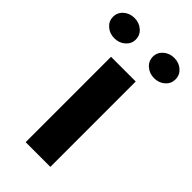

<svg xmlns="http://www.w3.org/2000/svg" viewBox="-282 -781 840 840"><g transform="rotate(45 138.5 -360.5)"><path d="M215.8 -528.3V0H63V-528.3ZM-54.7 -658.2Q-54.7 -685.1 -34.2 -703.1Q-13.7 -721.2 15.6 -721.2Q45.4 -721.2 65.9 -703.1Q86.4 -685.1 86.4 -658.2Q86.4 -631.8 65.9 -613.8Q45.4 -595.7 15.6 -595.7Q-13.7 -595.7 -34.2 -613.8Q-54.7 -631.8 -54.7 -658.2ZM191.9 -658.2Q191.9 -684.6 212.4 -702.6Q232.9 -720.7 262.2 -720.7Q292 -720.7 312.3 -702.6Q332.5 -684.6 332.5 -658.2Q332.5 -631.3 312.3 -613.3Q292 -595.2 262.2 -595.2Q232.9 -595.2 212.4 -613.3Q191.9 -631.3 191.9 -658.2Z"/></g></svg>

Font: Vazirmatn RD ExtraBold
Style: Regular
Weight: 800
Designer: Saber Rastikerdar
Foundry: Saber Rastikerdar
Version: Version 32.102